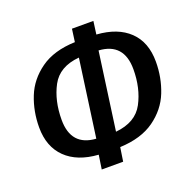

<svg xmlns="http://www.w3.org/2000/svg" viewBox="-133 -859 1025 1028"><g transform="rotate(-20 379.0 -345.5)"><path d="M409 -43 397 36H275L287 -44Q168 -52 102.5 -116Q37 -180 37 -290Q37 -381 69 -461.5Q101 -542 176.5 -596Q252 -650 373 -654L383 -727H505L495 -653Q614 -645 679.5 -582Q745 -519 745 -408Q745 -317 713 -236.5Q681 -156 605.5 -102Q530 -48 409 -43ZM304 -129 365 -569Q251 -559 207.5 -477.5Q164 -396 164 -287Q164 -138 304 -129ZM618 -411Q618 -560 477 -569L416 -128Q531 -139 574.5 -221Q618 -303 618 -411Z"/></g></svg>

Font: Fira Sans Condensed Medium
Style: Italic
Weight: 500
Width: 3
Italic angle: -8°
Designer: bBox Type GmbH & Carrois Corporate GbR & Edenspiekermann AG
Foundry: bBox Type GmbH & Carrois Corporate GbR & Edenspiekermann AG
Version: Version 4.301